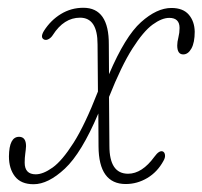

<svg xmlns="http://www.w3.org/2000/svg" viewBox="-20 -466 521 494"><path d="M260 -351.5 260.5 -275Q302 -372.5 342.8 -409Q383.5 -445.5 421 -445.5Q451 -445.5 465.8 -428.2Q480.5 -411 481 -384.5Q481 -356.5 472.5 -341.2Q464 -326 451.5 -326Q436 -326 436 -349Q436 -358 439 -369.8Q442 -381.5 442 -394Q442 -420 415.5 -420Q396.5 -420 372.8 -402.8Q349 -385.5 320.8 -341.2Q292.5 -297 260.5 -216.5L261.5 -90.5Q261.5 -19 309.5 -19Q345.5 -19 377.5 -63Q389.5 -79.5 398.5 -76.5Q403.5 -74.5 404.5 -67.5Q405.5 -60.5 400.5 -52Q385 -23.5 359 -8Q333 7.5 303.5 7.5Q234 7.5 233.5 -89.5L233 -174Q190 -72.5 147 -32.2Q104 8 66.5 8Q34 8 18.5 -12Q3 -32 3 -63.5Q3.5 -114 29 -114Q47 -114 47 -90Q46.5 -81 45 -70.5Q43.5 -60 43.5 -47.5Q43.5 -17.5 72 -17.5Q91 -17.5 115.5 -35Q140 -52.5 169.2 -98.5Q198.5 -144.5 232 -230.5L231 -352Q231 -420.5 186 -420.5Q144.5 -420.5 116 -376Q112 -369.5 105.8 -365.8Q99.5 -362 94 -364Q82.5 -369 93 -386.5Q110.5 -414 136.8 -430Q163 -446 194.5 -446Q260.5 -446 260 -351.5Z"/></svg>

Font: Fraunces 72pt SuperSoft Thin
Style: Italic
Weight: 100
Italic angle: -16°
Version: Version 1.000;[b76b70a41]